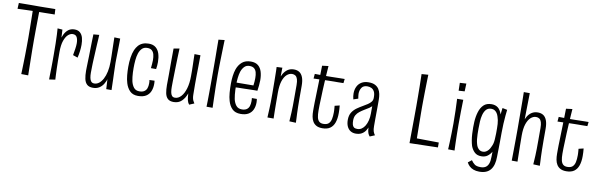

<svg xmlns="http://www.w3.org/2000/svg" viewBox="-54 -1235 6024 1931"><g transform="rotate(10 2958.0 -269.5)"><path d="M164 -1Q165 -11 165.5 -40Q166 -69 167.5 -109.5Q169 -150 169.5 -196Q170 -242 170.5 -288Q171 -334 171 -371Q171 -422 170 -477.5Q169 -533 168.5 -581Q168 -629 167 -659.5Q166 -690 166 -690L234 -688Q234 -688 233.5 -669.5Q233 -651 232.5 -618.5Q232 -586 231.5 -544.5Q231 -503 230.5 -456.5Q230 -410 230 -365Q230 -319 230.5 -268.5Q231 -218 232 -170.5Q233 -123 233.5 -84Q234 -45 234.5 -22.5Q235 0 235 0ZM13 -641 16 -701Q16 -701 35.5 -701Q55 -701 83 -701.5Q111 -702 139 -702Q167 -702 185 -702Q200 -702 224.5 -702Q249 -702 277.5 -702.5Q306 -703 331 -703.5Q356 -704 372 -704Q388 -704 388 -704L391 -649Q391 -649 376 -649Q361 -649 338 -648.5Q315 -648 288 -647.5Q261 -647 237 -647Q213 -647 198 -647Q183 -647 160 -646Q137 -645 112 -644.5Q87 -644 64.5 -643Q42 -642 27.5 -641.5Q13 -641 13 -641Z M644 -279Q650 -313 655 -344.5Q660 -376 660 -402Q660 -440 648 -463.5Q636 -487 605 -487Q581 -487 558 -466.5Q535 -446 519.5 -402Q504 -358 504 -286L470 -247Q471 -276 474 -314.5Q477 -353 486 -391.5Q495 -430 510.5 -463Q526 -496 551.5 -516Q577 -536 615 -536Q651 -536 672 -517Q693 -498 701.5 -466.5Q710 -435 710 -396Q710 -364 705.5 -329Q701 -294 693 -262ZM449 4Q449 -12 449.5 -32.5Q450 -53 450.5 -76.5Q451 -100 451.5 -127Q452 -154 452 -184Q452 -214 452 -247Q452 -311 451 -363Q450 -415 448 -454Q446 -493 444 -517L494 -513Q496 -492 497 -461Q498 -430 500 -387Q502 -344 504 -286Q504 -238 504.5 -196Q505 -154 506 -118Q507 -82 508.5 -53.5Q510 -25 511 -5Z M897 10Q857 10 836 -9.5Q815 -29 807.5 -64.5Q800 -100 800 -146Q800 -156 800.5 -179Q801 -202 802 -234Q803 -266 804 -301Q805 -344 805.5 -382Q806 -420 807 -450Q808 -480 808.5 -498.5Q809 -517 809 -520L868 -525Q868 -509 866 -483.5Q864 -458 862.5 -426Q861 -394 859 -357Q857 -320 855 -277Q854 -255 853 -234Q852 -213 852 -194.5Q852 -176 851.5 -161.5Q851 -147 851 -136Q851 -107 855.5 -84Q860 -61 871 -48Q882 -35 903 -35Q929 -35 951.5 -52.5Q974 -70 991 -102Q1008 -134 1017.5 -178.5Q1027 -223 1027 -277L1052 -287Q1052 -240 1047 -196Q1042 -152 1031.5 -114.5Q1021 -77 1003 -49Q985 -21 959 -5.5Q933 10 897 10ZM1032 0 1026 -109Q1027 -151 1027 -193Q1027 -235 1027 -277Q1027 -306 1026.5 -335.5Q1026 -365 1025 -395Q1024 -425 1023.5 -457.5Q1023 -490 1022 -527L1082 -525Q1082 -500 1081.5 -473Q1081 -446 1080.5 -419Q1080 -392 1079.5 -366.5Q1079 -341 1078.5 -317.5Q1078 -294 1078 -276Q1079 -248 1079.5 -220.5Q1080 -193 1081 -165.5Q1082 -138 1083 -110.5Q1084 -83 1084.5 -55.5Q1085 -28 1086 0Z M1357 12Q1304 12 1274 -18.5Q1244 -49 1230 -96Q1219 -132 1215 -174.5Q1211 -217 1211 -259Q1211 -309 1217.5 -354Q1224 -399 1239 -435Q1251 -462 1269 -482.5Q1287 -503 1313.5 -514Q1340 -525 1375 -525Q1420 -525 1447 -502.5Q1474 -480 1485.5 -442Q1497 -404 1497 -359Q1497 -341 1495.5 -322.5Q1494 -304 1491 -286H1438Q1440 -308 1442 -329Q1444 -350 1444 -369Q1444 -401 1437.5 -426Q1431 -451 1414.5 -465.5Q1398 -480 1368 -480Q1334 -480 1314 -460Q1294 -440 1283 -407Q1273 -376 1269.5 -336.5Q1266 -297 1266 -257Q1266 -234 1267 -211Q1268 -188 1270.5 -166.5Q1273 -145 1277 -125Q1286 -86 1306 -61Q1326 -36 1363 -36Q1395 -36 1413.5 -48.5Q1432 -61 1439.5 -82.5Q1447 -104 1447 -131Q1447 -139 1446.5 -148Q1446 -157 1444 -166L1496 -168Q1497 -159 1497.5 -151Q1498 -143 1498 -135Q1498 -92 1483.5 -58.5Q1469 -25 1438 -6.5Q1407 12 1357 12Z M1721 10Q1681 10 1660.5 -9.5Q1640 -29 1633 -64.5Q1626 -100 1626 -146Q1626 -169 1626.5 -198.5Q1627 -228 1627 -260.5Q1627 -293 1627 -326.5Q1627 -360 1627 -394Q1627 -428 1627.5 -460Q1628 -492 1628 -520L1687 -530Q1685 -485 1683.5 -437.5Q1682 -390 1681 -345Q1680 -300 1679 -260.5Q1678 -221 1677.5 -189Q1677 -157 1677 -136Q1677 -107 1681 -84Q1685 -61 1695.5 -48Q1706 -35 1727 -35Q1761 -35 1789 -65.5Q1817 -96 1833 -150.5Q1849 -205 1849 -277Q1849 -306 1849 -331Q1849 -356 1848 -381.5Q1847 -407 1846.5 -435.5Q1846 -464 1845 -501L1906 -500Q1906 -437 1905 -387Q1904 -337 1903.5 -292.5Q1903 -248 1903 -202.5Q1903 -157 1904 -103Q1904 -80 1907 -64Q1910 -48 1916 -36Q1922 -24 1930 -12L1880 9Q1867 -6 1860.5 -31Q1854 -56 1852 -101Q1834 -51 1802.5 -20.5Q1771 10 1721 10Z M2056 -1Q2057 -24 2057.5 -61Q2058 -98 2058.5 -143Q2059 -188 2059 -237Q2059 -286 2059 -333Q2059 -372 2059 -419.5Q2059 -467 2058.5 -515Q2058 -563 2057.5 -607.5Q2057 -652 2057 -686L2119 -693Q2118 -665 2117 -630.5Q2116 -596 2115 -557.5Q2114 -519 2113 -479.5Q2112 -440 2111.5 -402.5Q2111 -365 2111 -333Q2111 -281 2112 -219Q2113 -157 2115 -99.5Q2117 -42 2118 -1Z M2405 11Q2350 11 2319.5 -19Q2289 -49 2275 -98Q2264 -135 2260.5 -179Q2257 -223 2257 -270Q2257 -312 2262 -351Q2267 -390 2278 -422Q2295 -469 2328.5 -497.5Q2362 -526 2418 -526Q2465 -526 2492 -503.5Q2519 -481 2530.5 -443Q2542 -405 2542 -357Q2542 -331 2539 -303.5Q2536 -276 2532 -248L2483 -291Q2486 -312 2487.5 -332.5Q2489 -353 2489 -370Q2489 -403 2482.5 -427.5Q2476 -452 2459 -466Q2442 -480 2412 -480Q2379 -480 2359 -459Q2339 -438 2328 -406Q2319 -377 2315 -341Q2311 -305 2311 -269Q2311 -244 2312 -218.5Q2313 -193 2315.5 -170Q2318 -147 2322 -126Q2331 -86 2351.5 -61Q2372 -36 2410 -36Q2441 -36 2459.5 -49Q2478 -62 2485 -84.5Q2492 -107 2492 -133Q2492 -141 2491.5 -149.5Q2491 -158 2490 -166H2541Q2542 -157 2543 -148Q2544 -139 2544 -130Q2544 -89 2529.5 -57Q2515 -25 2484.5 -7Q2454 11 2405 11ZM2280 -242 2279 -292 2532 -294V-248Q2521 -248 2500 -248Q2479 -248 2452 -247Q2425 -246 2394.5 -245.5Q2364 -245 2334.5 -244.5Q2305 -244 2280 -242Z M2969 2 2902 -1Q2903 -18 2904.5 -41Q2906 -64 2907.5 -93Q2909 -122 2909.5 -159Q2910 -196 2910 -240Q2910 -260 2910 -282.5Q2910 -305 2910 -328Q2910 -351 2910 -373Q2910 -410 2903 -432.5Q2896 -455 2882 -465Q2868 -475 2848 -475Q2819 -475 2793.5 -452.5Q2768 -430 2753 -384Q2738 -338 2738 -265L2705 -230Q2705 -271 2709.5 -312.5Q2714 -354 2724 -391.5Q2734 -429 2752 -459Q2770 -489 2796 -506Q2822 -523 2858 -523Q2890 -523 2913 -508.5Q2936 -494 2949 -461Q2962 -428 2962 -375Q2962 -342 2962 -323.5Q2962 -305 2962 -289Q2962 -273 2962 -245Q2962 -195 2963 -157Q2964 -119 2965 -90.5Q2966 -62 2967.5 -39.5Q2969 -17 2969 2ZM2678 -1Q2679 -21 2680 -42.5Q2681 -64 2682.5 -92Q2684 -120 2684.5 -157Q2685 -194 2685 -247Q2685 -318 2684 -377.5Q2683 -437 2682.5 -474.5Q2682 -512 2681 -517L2739 -520Q2739 -500 2738 -461.5Q2737 -423 2737 -373Q2737 -323 2738 -265Q2738 -192 2738.5 -143Q2739 -94 2739.5 -61Q2740 -28 2741 -1Z M3240 10Q3203 10 3179.5 -2.5Q3156 -15 3142.5 -37Q3129 -59 3124 -87Q3119 -115 3119 -147Q3119 -164 3119 -185.5Q3119 -207 3119.5 -232Q3120 -257 3121 -283Q3122 -319 3123 -356Q3124 -393 3125 -429Q3126 -465 3126.5 -498Q3127 -531 3128 -559.5Q3129 -588 3129 -609L3193 -617Q3190 -579 3187.5 -538Q3185 -497 3182.5 -453.5Q3180 -410 3178 -366.5Q3176 -323 3175 -280Q3173 -243 3172.5 -212Q3172 -181 3172 -158Q3172 -118 3178 -90.5Q3184 -63 3199.5 -49Q3215 -35 3242 -35Q3278 -35 3296 -51.5Q3314 -68 3320.5 -98Q3327 -128 3327 -168Q3327 -178 3326.5 -188.5Q3326 -199 3325 -210.5Q3324 -222 3323 -234L3373 -246Q3375 -226 3376 -207Q3377 -188 3377 -170Q3377 -112 3363 -72Q3349 -32 3319 -11Q3289 10 3240 10ZM3067 -467 3071 -515Q3073 -515 3090 -515Q3107 -515 3130 -514.5Q3153 -514 3174 -514Q3195 -514 3205 -514Q3221 -514 3242.5 -514.5Q3264 -515 3288 -515.5Q3312 -516 3335 -516.5Q3358 -517 3376 -517L3371 -474Q3360 -474 3344.5 -473.5Q3329 -473 3312.5 -473Q3296 -473 3279 -473Q3262 -473 3247 -472.5Q3232 -472 3221 -472Q3197 -472 3167.5 -470.5Q3138 -469 3112 -468.5Q3086 -468 3067 -467Z M3724 9Q3713 -3 3707 -18Q3701 -33 3698.5 -53Q3696 -73 3695.5 -97.5Q3695 -122 3695.5 -153Q3696 -184 3696 -221Q3696 -241 3696 -261Q3696 -281 3696.5 -300.5Q3697 -320 3697 -340Q3697 -360 3697 -380Q3698 -422 3686.5 -444Q3675 -466 3656 -475Q3637 -484 3615 -484Q3574 -484 3556.5 -457.5Q3539 -431 3539 -395Q3539 -384 3541 -371.5Q3543 -359 3545 -346L3497 -330Q3493 -346 3491 -361Q3489 -376 3489 -390Q3489 -429 3504 -460Q3519 -491 3548.5 -508.5Q3578 -526 3621 -526Q3661 -526 3686 -513Q3711 -500 3725 -478.5Q3739 -457 3744.5 -429Q3750 -401 3750 -373Q3750 -331 3750 -298.5Q3750 -266 3749.5 -236.5Q3749 -207 3749 -174.5Q3749 -142 3749 -102Q3749 -68 3755 -49Q3761 -30 3774 -12ZM3580 5Q3549 5 3526 -9.5Q3503 -24 3490.5 -51.5Q3478 -79 3478 -117Q3478 -164 3497 -194Q3516 -224 3545 -244.5Q3574 -265 3604 -282Q3629 -296 3650 -310Q3671 -324 3684 -340.5Q3697 -357 3697 -380L3727 -371Q3727 -337 3711.5 -314Q3696 -291 3671.5 -275Q3647 -259 3621 -244Q3598 -230 3577.5 -214Q3557 -198 3544.5 -176Q3532 -154 3532 -121Q3532 -97 3536.5 -79.5Q3541 -62 3553 -53Q3565 -44 3587 -44Q3612 -44 3631.5 -57Q3651 -70 3665.5 -94Q3680 -118 3688 -150.5Q3696 -183 3696 -221L3725 -276Q3725 -225 3720.5 -182Q3716 -139 3706 -104.5Q3696 -70 3679.5 -45.5Q3663 -21 3638.5 -8Q3614 5 3580 5Z M4130 5Q4130 -18 4130.5 -59Q4131 -100 4131.5 -152.5Q4132 -205 4132.5 -261.5Q4133 -318 4133 -371Q4133 -424 4132.5 -476Q4132 -528 4131.5 -573Q4131 -618 4130 -651.5Q4129 -685 4129 -700L4197 -705Q4196 -688 4195.5 -658Q4195 -628 4194 -591Q4193 -554 4192.5 -514.5Q4192 -475 4191.5 -438Q4191 -401 4191 -372Q4191 -343 4191.5 -304Q4192 -265 4192.5 -222Q4193 -179 4193.5 -137Q4194 -95 4194.5 -60.5Q4195 -26 4195 -4ZM4130 5 4171 -55 4419 -52V-2Z M4589 0 4523 -1Q4523 -1 4524.5 -22Q4526 -43 4527 -79.5Q4528 -116 4529.5 -164Q4531 -212 4531 -267Q4531 -340 4529 -396.5Q4527 -453 4525.5 -485Q4524 -517 4524 -517L4587 -518Q4587 -518 4586 -485Q4585 -452 4584 -395Q4583 -338 4583 -266Q4583 -212 4584 -164Q4585 -116 4586 -79Q4587 -42 4588 -21Q4589 0 4589 0ZM4586 -604 4525 -600 4523 -680 4589 -684Z M4870 166Q4836 166 4810.5 156.5Q4785 147 4768 130.5Q4751 114 4741 94L4778 65Q4796 91 4815.5 105Q4835 119 4876 119Q4905 119 4925 107Q4945 95 4955.5 68.5Q4966 42 4966 -3Q4966 -14 4966.5 -27Q4967 -40 4967 -55Q4951 -27 4926 -8.5Q4901 10 4863 10Q4820 10 4794.5 -14Q4769 -38 4755 -75Q4747 -101 4742 -131Q4737 -161 4735 -194.5Q4733 -228 4733 -262Q4733 -290 4734.5 -318Q4736 -346 4740.5 -372Q4745 -398 4752 -420Q4766 -467 4795.5 -495.5Q4825 -524 4877 -524Q4915 -524 4941 -504Q4967 -484 4982 -438Q4984 -457 4986 -473Q4988 -489 4990 -505L5039 -495Q5036 -472 5032.5 -433.5Q5029 -395 5026.5 -350Q5024 -305 5024 -258Q5024 -201 5023.5 -161Q5023 -121 5022.5 -93.5Q5022 -66 5021.5 -47Q5021 -28 5021 -13Q5021 30 5012 63.5Q5003 97 4984.5 120Q4966 143 4937.5 154.5Q4909 166 4870 166ZM4870 -38Q4888 -38 4902 -46Q4916 -54 4927.5 -67.5Q4939 -81 4946 -98Q4958 -121 4962.5 -140Q4967 -159 4968.5 -182.5Q4970 -206 4971 -243Q4971 -272 4971 -295.5Q4971 -319 4969.5 -339Q4968 -359 4964.5 -377Q4961 -395 4955 -412Q4949 -432 4939 -446.5Q4929 -461 4915 -469.5Q4901 -478 4882 -478Q4847 -478 4828 -456Q4809 -434 4800 -399Q4792 -369 4790 -333Q4788 -297 4788 -260Q4788 -232 4788.5 -203.5Q4789 -175 4792 -150Q4795 -125 4801 -104Q4806 -84 4815.5 -69.5Q4825 -55 4838 -46.5Q4851 -38 4870 -38Z M5173 0Q5173 0 5173.5 -30Q5174 -60 5174.5 -108.5Q5175 -157 5175.5 -214Q5176 -271 5176 -326Q5176 -370 5175.5 -420Q5175 -470 5175 -519.5Q5175 -569 5174.5 -610Q5174 -651 5173.5 -675.5Q5173 -700 5173 -700H5234Q5234 -700 5233.5 -669Q5233 -638 5232 -588Q5231 -538 5230 -479.5Q5229 -421 5228.5 -364.5Q5228 -308 5228 -265Q5228 -211 5229 -163Q5230 -115 5230.5 -78.5Q5231 -42 5231.5 -21Q5232 0 5232 0ZM5460 2 5393 -1Q5394 -18 5395.5 -40.5Q5397 -63 5398.5 -92.5Q5400 -122 5400.5 -160Q5401 -198 5401 -246Q5401 -267 5401 -287.5Q5401 -308 5401 -329.5Q5401 -351 5401 -373Q5401 -410 5394 -432.5Q5387 -455 5373 -465Q5359 -475 5339 -475Q5310 -475 5284.5 -452.5Q5259 -430 5243.5 -384Q5228 -338 5228 -265L5195 -230Q5195 -271 5199.5 -312.5Q5204 -354 5214.5 -391.5Q5225 -429 5242.5 -459Q5260 -489 5286.5 -506Q5313 -523 5349 -523Q5381 -523 5404 -508.5Q5427 -494 5440 -461Q5453 -428 5453 -375Q5453 -342 5453 -325Q5453 -308 5453 -293.5Q5453 -279 5453 -251Q5453 -198 5454 -158.5Q5455 -119 5456 -90Q5457 -61 5458.5 -39Q5460 -17 5460 2Z M5731 10Q5694 10 5670.5 -2.5Q5647 -15 5633.5 -37Q5620 -59 5615 -87Q5610 -115 5610 -147Q5610 -164 5610 -185.5Q5610 -207 5610.5 -232Q5611 -257 5612 -283Q5613 -319 5614 -356Q5615 -393 5616 -429Q5617 -465 5617.5 -498Q5618 -531 5619 -559.5Q5620 -588 5620 -609L5684 -617Q5681 -579 5678.5 -538Q5676 -497 5673.5 -453.5Q5671 -410 5669 -366.5Q5667 -323 5666 -280Q5664 -243 5663.5 -212Q5663 -181 5663 -158Q5663 -118 5669 -90.5Q5675 -63 5690.5 -49Q5706 -35 5733 -35Q5769 -35 5787 -51.5Q5805 -68 5811.5 -98Q5818 -128 5818 -168Q5818 -178 5817.5 -188.5Q5817 -199 5816 -210.5Q5815 -222 5814 -234L5864 -246Q5866 -226 5867 -207Q5868 -188 5868 -170Q5868 -112 5854 -72Q5840 -32 5810 -11Q5780 10 5731 10ZM5558 -467 5562 -515Q5564 -515 5581 -515Q5598 -515 5621 -514.5Q5644 -514 5665 -514Q5686 -514 5696 -514Q5712 -514 5733.5 -514.5Q5755 -515 5779 -515.5Q5803 -516 5826 -516.5Q5849 -517 5867 -517L5862 -474Q5851 -474 5835.5 -473.5Q5820 -473 5803.5 -473Q5787 -473 5770 -473Q5753 -473 5738 -472.5Q5723 -472 5712 -472Q5688 -472 5658.5 -470.5Q5629 -469 5603 -468.5Q5577 -468 5558 -467Z"/></g></svg>

Font: Truculenta Light
Style: Regular
Weight: 300
Version: Version 1.002